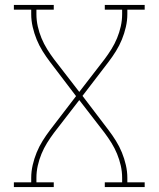

<svg xmlns="http://www.w3.org/2000/svg" viewBox="-20 -755 640 775"><path d="M36 0V-19H106V-37Q106 -63 112 -89Q118 -115 128 -139.5Q138 -164 152 -186.5Q166 -209 182 -230L287 -367L182 -505Q166 -526 152 -548.5Q138 -571 128 -595.5Q118 -620 112 -646Q106 -672 106 -698V-716H36V-735H197V-716H127V-698Q127 -673 132.5 -648.5Q138 -624 147.5 -601Q157 -578 170 -557Q183 -536 198 -516L300 -384L402 -516Q417 -536 430 -557Q443 -578 452.5 -601Q462 -624 467.5 -648.5Q473 -673 473 -698V-716H403V-735H564V-716H494V-698Q494 -672 488 -646Q482 -620 472 -595.5Q462 -571 448 -548.5Q434 -526 418 -505L313 -368L418 -230Q434 -209 448 -186.5Q462 -164 472 -139.5Q482 -115 488 -89Q494 -63 494 -37V-19H564V0H403V-19H473V-37Q473 -62 467.5 -86.5Q462 -111 452.5 -134Q443 -157 430 -178Q417 -199 402 -219L300 -351L198 -219Q183 -199 170 -178Q157 -157 147.5 -134Q138 -111 132.5 -86.5Q127 -62 127 -37V-19H197V0Z"/></svg>

Font: Iosevka Curly Slab ThEx
Style: Regular
Weight: 100
Width: 7
Monospace: yes
Designer: Belleve Invis
Foundry: Belleve Invis
Version: Version 11.1.0; ttfautohint (v1.8.3)